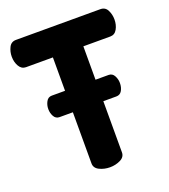

<svg xmlns="http://www.w3.org/2000/svg" viewBox="-134 -827 811 924"><g transform="rotate(-20 271.0 -365.5)"><path d="M271 0Q242 0 217.5 -12Q193 -24 193 -48V-310H125Q106 -310 96.5 -327Q87 -344 87 -365Q87 -385 96.5 -402.5Q106 -420 125 -420H193V-591H55Q33 -591 20.5 -612.5Q8 -634 8 -662Q8 -687 19 -709Q30 -731 55 -731H487Q512 -731 523 -709Q534 -687 534 -662Q534 -634 522 -612.5Q510 -591 487 -591H349V-420H416Q435 -420 444.5 -402.5Q454 -385 454 -365Q454 -343 444.5 -326.5Q435 -310 416 -310H349V-48Q349 -24 324.5 -12Q300 0 271 0Z"/></g></svg>

Font: Dosis ExtraBold
Style: Regular
Weight: 800
Designer: EdgarTolentino, PabloImpallari, IginoMarini
Foundry: EdgarTolentino, PabloImpallari, IginoMarini
Version: Version 3.001; ttfautohint (v1.8.2)